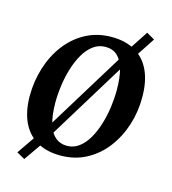

<svg xmlns="http://www.w3.org/2000/svg" viewBox="-104 -706 772 860"><g transform="rotate(15 282.0 -275.5)"><path d="M87 68.5 49.5 47.5 112 -43.5 149.5 -95 393.5 -492.5 415.5 -533.5 472.5 -620.5 510 -599 452.5 -511.5 417.5 -463 173 -64 147.5 -18.5ZM324.5 -561Q389.5 -561 434.5 -534.8Q479.5 -508.5 502.8 -458.2Q526 -408 526 -336.5Q526.5 -268.5 506.5 -206Q486.5 -143.5 449 -94.5Q411.5 -45.5 358.2 -17Q305 11.5 238.5 11.5Q174.5 11.5 129.5 -14.5Q84.5 -40.5 61.2 -90.2Q38 -140 37.5 -210.5Q37.5 -279 57.2 -342.2Q77 -405.5 114.5 -454.8Q152 -504 205.2 -532.5Q258.5 -561 324.5 -561ZM309.5 -511Q278 -511 253 -492.5Q228 -474 209.8 -442.8Q191.5 -411.5 179.5 -372.5Q167.5 -333.5 161.8 -292Q156 -250.5 156 -212Q156.5 -152 168.2 -113.5Q180 -75 202.2 -56.5Q224.5 -38 255.5 -38Q286.5 -38 311.2 -56.5Q336 -75 354 -106Q372 -137 384 -176Q396 -215 401.8 -256.5Q407.5 -298 407.5 -336.5Q407.5 -395.5 396.5 -434Q385.5 -472.5 364 -491.8Q342.5 -511 309.5 -511Z"/></g></svg>

Font: Merriweather 36pt Medium
Style: Italic
Weight: 500
Italic angle: -7.8°
Version: Version 2.101